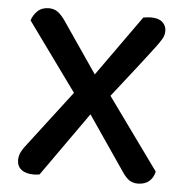

<svg xmlns="http://www.w3.org/2000/svg" viewBox="-48 -659 689 713"><g transform="rotate(5 297.0 -303.0)"><path d="M294 -234 125 5Q120 6 114.5 6.5Q109 7 103 7Q73 7 57 -6Q41 -19 41 -41Q41 -58 48.5 -72.5Q56 -87 70 -104L226 -308L42 -562Q48 -582 64 -597.5Q80 -613 106 -613Q126 -613 140 -602.5Q154 -592 169 -570L297 -383L458 -609Q463 -610 471 -611Q479 -612 487 -612Q515 -612 529.5 -599Q544 -586 544 -566Q544 -551 536 -537Q528 -523 515 -506Q478 -457 440 -408.5Q402 -360 362 -309L554 -43Q549 -20 533 -6.5Q517 7 491 7Q472 7 458.5 -2.5Q445 -12 430 -35Z"/></g></svg>

Font: Baloo Bhaina 2 Medium
Style: Regular
Weight: 500
Designer: Yesha Goshar, Manish Minz, Shuchita Grover and Ek Type
Foundry: Ek Type
Version: Version 1.640;hotconv 1.0.111;makeotfexe 2.5.65597; ttfautoh